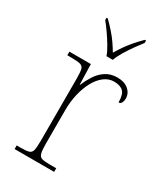

<svg xmlns="http://www.w3.org/2000/svg" viewBox="-192 -843 788 921"><g transform="rotate(30 202.5 -383.0)"><path d="M49 0V-20H71Q101 -20 115.5 -24Q130 -28 134 -44.5Q138 -61 138 -98V-442Q138 -477 134 -492.5Q130 -508 114 -512Q98 -516 61 -516H43V-536H162L165 -424H167Q179 -453 196.5 -480.5Q214 -508 241 -526Q268 -544 306 -544Q344 -544 367 -524.5Q390 -505 390 -476Q390 -463 385 -453Q380 -443 369 -443Q369 -487 352 -503Q335 -519 301 -519Q272 -519 247 -500Q222 -481 204 -448Q186 -415 176 -372.5Q166 -330 166 -284V-98Q166 -61 170.5 -44.5Q175 -28 189 -24Q203 -20 233 -20H268V0ZM208 -606Q200 -629 184 -655.5Q168 -682 150 -708Q132 -734 116 -753V-766H123Q148 -741 165.5 -721Q183 -701 197 -681Q211 -661 226 -636Q241 -661 255 -681Q269 -701 286 -721Q303 -741 328 -766H335V-753Q320 -734 301.5 -708Q283 -682 267 -655.5Q251 -629 243 -606Z"/></g></svg>

Font: Noto Serif Kannada Thin
Style: Regular
Weight: 250
Version: Version 2.003